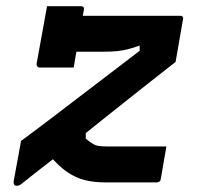

<svg xmlns="http://www.w3.org/2000/svg" viewBox="-20 -589 640 620"><path d="M175 -538H562Q567 -538 568.5 -536.5Q570 -535 571 -532.5Q572 -530 571 -527L547 -389Q512 -362 473 -331Q434 -300 392 -267Q350 -234 306.5 -199Q263 -164 219.5 -129Q176 -94 132.5 -60.5Q89 -27 48 6Q45 8 41.5 9.5Q38 11 35 11Q32 11 29 10Q26 9 25 5.5Q24 2 24 -3L48 -134Q97 -170 143.5 -205.5Q190 -241 236.5 -276.5Q283 -312 331.5 -349Q380 -386 431 -425V-442Q412 -435 395 -430.5Q378 -426 359 -424Q340 -422 315 -422H167Q164 -422 161 -425Q158 -428 159 -433Q163 -459 167 -485Q171 -511 175 -538ZM257 -182V-141Q271 -130 280 -124.5Q289 -119 300 -117.5Q311 -116 328 -116Q358 -116 388 -116Q418 -116 447.5 -116Q477 -116 502 -116H517Q517 -112 514 -96.5Q511 -81 508 -63Q505 -45 502.5 -30Q500 -15 499 -11Q499 -6 495 -3Q491 0 486 0Q485 0 472 0Q459 0 439.5 0Q420 0 398 0Q376 0 355.5 0Q335 0 320 0Q283 0 253.5 -7.5Q224 -15 197 -33.5Q170 -52 141 -86ZM132 -569H242Q247 -569 249.5 -566Q252 -563 251 -558Q248 -542 243.5 -517Q239 -492 234 -464.5Q229 -437 225 -412.5Q221 -388 218 -371Q192 -371 162.5 -371Q133 -371 107 -371Q103 -371 100.5 -374.5Q98 -378 98 -382Q101 -399 105.5 -423.5Q110 -448 115 -475.5Q120 -503 124.5 -528Q129 -553 132 -569Z"/></svg>

Font: RecMonoLinear Nerd Font Mono
Style: Bold Italic
Weight: 700
Italic angle: -10°
Monospace: yes
Version: Version 1.085; ttfautohint (v1.8.4.7-5d5b);Nerd Fonts 3.2.1